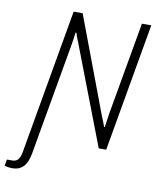

<svg xmlns="http://www.w3.org/2000/svg" viewBox="-160 -758 820 1011"><g transform="rotate(10 250.5 -252.0)"><path d="M-25 182Q-30 182 -37.5 181.5Q-45 181 -52.5 179.5Q-60 178 -66 176L-60 142H-31Q-10 142 0.5 128Q11 114 15 91L151 -686H199L392 -173Q395 -166 399 -155.5Q403 -145 407.5 -134.5Q412 -124 414 -116H418Q420 -133 423.5 -154Q427 -175 429 -192L516 -686H566L446 0H406L206 -521Q203 -531 196 -546.5Q189 -562 185 -579H180Q179 -566 176 -548.5Q173 -531 171 -516L66 83Q62 107 55 125.5Q48 144 37 156.5Q26 169 11 175.5Q-4 182 -25 182Z"/></g></svg>

Font: Archivo Condensed Thin
Style: Italic
Weight: 250
Width: 3
Italic angle: -10°
Designer: Hector Gatti
Foundry: Omnibus-Type
Version: Version 2.001